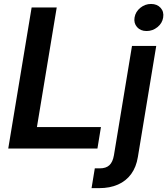

<svg xmlns="http://www.w3.org/2000/svg" viewBox="-20 -766 862 990"><path d="M22.5 0 143.1 -727.5H272.5L170.4 -110.8H500.5L482.4 0ZM660.6 -529.3H785.6L690.9 43.5Q682.6 95.2 656.5 131.1Q630.4 167 588.6 185.5Q546.9 204.1 491.2 204.1H452.1L468.8 102.1H494.1Q526.9 102.1 544.2 85.7Q561.5 69.3 567.4 34.7ZM735.8 -606Q704.6 -606 686.8 -626.2Q668.9 -646.5 673.8 -675.8Q678.7 -705.6 703.4 -725.6Q728 -745.6 758.8 -745.6Q790 -745.6 808.1 -725.6Q826.2 -705.6 821.3 -675.8Q816.9 -646.5 792 -626.2Q767.1 -606 735.8 -606Z"/></svg>

Font: Inter 24pt SemiBold
Style: Italic
Weight: 600
Italic angle: -9.3988°
Designer: Rasmus Andersson
Foundry: rsms
Version: Version 4.001;git-66647c0bb